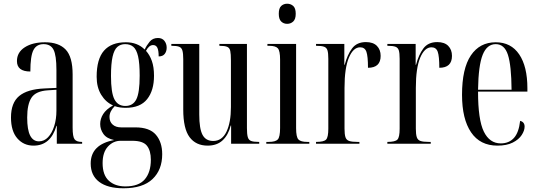

<svg xmlns="http://www.w3.org/2000/svg" viewBox="-20 -772 2890 1031"><path d="M160 10Q107 10 73 -29Q39 -68 39 -141Q39 -220 83 -256.5Q127 -293 218 -297L283 -300V-396Q283 -475 267.5 -505Q252 -535 214 -535Q176 -535 159.5 -503Q143 -471 143 -388Q71 -388 71 -444Q71 -491 113 -518Q155 -545 222 -545Q295 -545 332.5 -506Q370 -467 370 -372V-87Q370 -38 380.5 -24Q391 -10 419 -10H421V0H285V-96H283Q252 10 160 10ZM189 -13Q217 -13 238 -35Q259 -57 271 -94.5Q283 -132 283 -178V-290L237 -287Q173 -283 149.5 -248Q126 -213 126 -141Q126 -75 142 -44Q158 -13 189 -13Z M643 239Q558 239 512.5 204.5Q467 170 467 106Q467 4 593 -20Q553 -28 535.5 -52.5Q518 -77 518 -106Q518 -134 534 -159.5Q550 -185 587 -206Q548 -223 523.5 -263Q499 -303 499 -360Q499 -455 538.5 -500Q578 -545 656 -545Q718 -545 757 -506Q767 -528 783.5 -548Q800 -568 828 -568Q851 -568 863 -552.5Q875 -537 875 -516Q875 -496 864.5 -482.5Q854 -469 832 -469Q832 -501 825 -515.5Q818 -530 802 -530Q780 -530 764 -499Q784 -477 795.5 -444.5Q807 -412 807 -365Q807 -286 770 -239.5Q733 -193 655 -193Q641 -193 625.5 -195Q610 -197 596 -202Q568 -174 568 -144Q568 -118 585 -103Q602 -88 631 -88H707Q783 -88 817 -48.5Q851 -9 851 56Q851 140 799 189.5Q747 239 643 239ZM653 -203Q694 -203 712 -238.5Q730 -274 730 -365Q730 -433 721.5 -469.5Q713 -506 696 -520.5Q679 -535 652 -535Q627 -535 610 -520Q593 -505 584.5 -467.5Q576 -430 576 -364Q576 -274 594.5 -238.5Q613 -203 653 -203ZM653 229Q725 229 757.5 191Q790 153 790 86Q790 37 769 10.5Q748 -16 690 -16H628Q588 -16 559.5 15Q531 46 531 104Q531 168 564.5 198.5Q598 229 653 229Z M1095 10Q1032 10 998 -35.5Q964 -81 964 -184V-454Q964 -485 959.5 -500.5Q955 -516 942 -521Q929 -526 903 -526H900V-536H1050V-157Q1050 -81 1067.5 -48Q1085 -15 1125 -15Q1172 -15 1196 -64.5Q1220 -114 1220 -197V-447Q1220 -482 1216.5 -498.5Q1213 -515 1200 -520.5Q1187 -526 1160 -526H1158V-536H1306V-84Q1306 -52 1310.5 -36Q1315 -20 1328.5 -15Q1342 -10 1369 -10H1372V0H1221V-98H1219Q1206 -47 1175.5 -18.5Q1145 10 1095 10Z M1522 -644Q1503 -644 1490 -656.5Q1477 -669 1477 -698Q1477 -728 1490 -740Q1503 -752 1522 -752Q1541 -752 1554.5 -740Q1568 -728 1568 -698Q1568 -669 1554.5 -656.5Q1541 -644 1522 -644ZM1410 0V-10H1423Q1459 -10 1471.5 -23Q1484 -36 1484 -85V-452Q1484 -499 1472 -512.5Q1460 -526 1426 -526H1416V-536H1570V-84Q1570 -36 1582.5 -23Q1595 -10 1630 -10H1641V0Z M1677 0V-10H1678Q1719 -10 1731 -22.5Q1743 -35 1743 -81V-456Q1743 -487 1738.5 -501.5Q1734 -516 1720.5 -521Q1707 -526 1680 -526H1677V-536H1829V-424H1831Q1845 -478 1870.5 -512Q1896 -546 1945 -546Q1984 -546 2004 -525.5Q2024 -505 2024 -472Q2024 -408 1956 -408Q1956 -470 1947.5 -494Q1939 -518 1914 -518Q1877 -518 1853.5 -462.5Q1830 -407 1830 -300V-81Q1830 -51 1835 -35.5Q1840 -20 1855 -15Q1870 -10 1899 -10H1910V0Z M2060 0V-10H2061Q2102 -10 2114 -22.5Q2126 -35 2126 -81V-456Q2126 -487 2121.5 -501.5Q2117 -516 2103.5 -521Q2090 -526 2063 -526H2060V-536H2212V-424H2214Q2228 -478 2253.5 -512Q2279 -546 2328 -546Q2367 -546 2387 -525.5Q2407 -505 2407 -472Q2407 -408 2339 -408Q2339 -470 2330.5 -494Q2322 -518 2297 -518Q2260 -518 2236.5 -462.5Q2213 -407 2213 -300V-81Q2213 -51 2218 -35.5Q2223 -20 2238 -15Q2253 -10 2282 -10H2293V0Z M2651 10Q2558 10 2509.5 -61.5Q2461 -133 2461 -263Q2461 -404 2508.5 -474.5Q2556 -545 2642 -545Q2724 -545 2768 -480Q2812 -415 2812 -298V-280H2547Q2547 -129 2578 -65.5Q2609 -2 2669 -2Q2713 -2 2739.5 -31Q2766 -60 2773 -123Q2797 -117 2797 -92Q2797 -71 2781.5 -47Q2766 -23 2733.5 -6.5Q2701 10 2651 10ZM2727 -290Q2726 -420 2707.5 -477.5Q2689 -535 2642 -535Q2595 -535 2572 -478Q2549 -421 2547 -290Z"/></svg>

Font: Noto Serif Display ExtraCondensed
Style: Regular
Weight: 400
Width: 2
Designer: Monotype Design Team
Foundry: Monotype Imaging Inc.
Version: Version 2.009